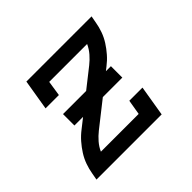

<svg xmlns="http://www.w3.org/2000/svg" viewBox="-128 -693 856 856"><g transform="rotate(-45 300.0 -265.0)"><path d="M38 0 44 -33Q48 -57 56.5 -81Q65 -105 79 -127Q93 -149 110.5 -169Q128 -189 149 -205L375 -383Q394 -398 410 -416.5Q426 -435 436 -457H197L186 -385H102L126 -530H537L531 -497Q527 -473 518.5 -449Q510 -425 496 -403Q482 -381 464.5 -361Q447 -341 426 -325L200 -147Q181 -132 165 -113.5Q149 -95 140 -74H378L390 -145H473L449 0ZM441 -240H139V-312H441Z"/></g></svg>

Font: Iosevka Curly Slab ExObl
Style: Regular
Weight: 400
Width: 7
Italic angle: -9°
Monospace: yes
Designer: Belleve Invis
Foundry: Belleve Invis
Version: Version 11.1.0; ttfautohint (v1.8.3)